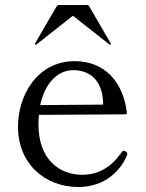

<svg xmlns="http://www.w3.org/2000/svg" viewBox="-20 -735 583 769"><path d="M123 -556C124 -556 125 -556 126 -557L272 -672L418 -557C419 -556 420 -556 421 -556C422 -556 424 -557 424 -559C424 -560 424 -560 423 -562L337 -710C335 -713 332 -715 328 -715H216C212 -715 209 -713 207 -710L121 -562C120 -560 120 -560 120 -559C120 -557 122 -556 123 -556ZM485 -127C482 -129 479 -131 476 -131C473 -131 470 -130 467 -125C434 -77 385 -35 309 -35C220 -35 134 -94 134 -238C134 -251 135 -263 136 -275L481 -277C486 -277 489 -280 488 -286C472 -412 395 -490 280 -490C126 -490 52 -349 52 -228C52 -79 160 14 294 14C404 14 464 -56 487 -109C489 -113 490 -116 490 -119C490 -122 488 -125 485 -127ZM274 -454C333 -454 389 -420 393 -326V-316L141 -314C160 -403 211 -454 274 -454Z"/></svg>

Font: Shippori Mincho OTF
Style: Regular
Weight: 400
Designer: FONTDASU
Foundry: FONTDASU / Google Inc. / but / Adobe
Version: Version 3.300;hotconv 1.0.109;makeotfexe 2.5.65596